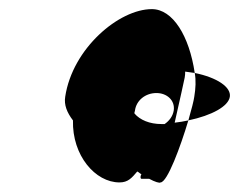

<svg xmlns="http://www.w3.org/2000/svg" viewBox="-20 -708 546 421"><path d="M123 -496C120 -478 127 -461 140 -444C138 -367 189 -308 242 -308C261 -308 269 -318 281 -332C285 -330 286 -328 290 -326C287 -321 288 -316 290 -316H307C320 -309 330 -306 332 -308C347 -308 376 -387 393 -444C384 -442 373 -440 363 -439C374 -487 384 -533 385 -538C386 -543 386 -547 386 -551C394 -550 400 -549 407 -548C395 -629 359 -688 313 -688C241 -688 139 -602 123 -496ZM276 -466C279 -488 299 -504 323 -504C346 -504 364 -488 361 -466C359 -453 351 -443 341 -436H334C308 -436 287 -445 275 -459C274 -461 276 -464 276 -466ZM407 -548C410 -532 409 -514 406 -496C405 -488 400 -468 393 -444C445 -455 481 -475 484 -496C487 -517 456 -538 407 -548Z"/></svg>

Font: Ampere
Style: UltCndIta
Weight: 400
Version: Version 1